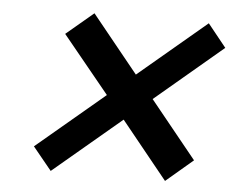

<svg xmlns="http://www.w3.org/2000/svg" viewBox="-42 -645 735 602"><g transform="rotate(5 325.0 -344.0)"><path d="M138.2 -91.8 79.1 -164.1 293 -344.2 146 -523.9 231.9 -596.2 377.9 -416 591.8 -596.2 649.9 -523.9 437 -344.2 583 -164.1 498 -91.8 352.1 -272Z"/></g></svg>

Font: Involve SemiBold Oblique
Style: Italic
Weight: 600
Italic angle: -10.5°
Designer: Stefan Peev
Foundry: Context Ltd.
Version: Version 1.001